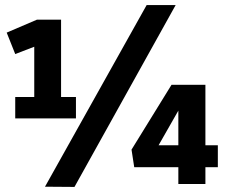

<svg xmlns="http://www.w3.org/2000/svg" viewBox="-20 -738 907 769"><path d="M802.7 -1V-68.4H852.5V-156.2H802.7V-398.4H667L506.8 -138.7L517.6 -68.4H694.3V-1ZM278.3 10.7 683.6 -717.8H567.4L160.2 9.8ZM41 -521.5 117.2 -550.8V-349.6H41V-263.7H284.2V-349.6H224.6V-659.2H127.9L6.8 -607.4ZM694.3 -156.2H615.2L694.3 -294.9Z"/></svg>

Font: Yaldevi Colombo
Style: Bold
Weight: 700
Designer: Sol Matas, Denzil Rajitha, Kosala Senevirathne and Pathum Egodawatta
Foundry: Mooniak
Version: Version 1.020 ; ttfautohint (v1.6)